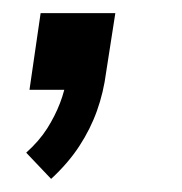

<svg xmlns="http://www.w3.org/2000/svg" viewBox="-20 -137 278 293"><path d="M58 136 20 96Q40 78 52 59Q64 40 71.5 20.5Q79 1 82 -19L103 0H25L42 -117H156L142 -27Q138 4 128 32Q118 60 101 86Q84 112 58 136Z"/></svg>

Font: Nunitoga
Style: Medium Italic
Weight: 500
Italic angle: -9°
Designer: Vernon Adams
Foundry: Vernon Adams
Version: Version 1.0